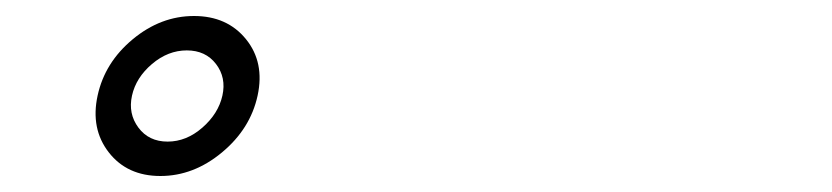

<svg xmlns="http://www.w3.org/2000/svg" viewBox="-20 -825 1040 240"><path d="M145 -705.5Q140 -683 153 -665.5Q166 -648 189.5 -648Q213 -648 233 -665.5Q253 -683 258 -705.5Q263 -728 250 -745Q237 -762 213.5 -762Q190 -762 170 -745Q150 -728 145 -705.5ZM222.5 -805Q264 -805 287.5 -776Q311 -747 302 -705.5Q293 -664 257.5 -634.5Q222 -605 180.5 -605Q139 -605 116 -634.5Q93 -664 102 -705.5Q111 -747 146 -776Q181 -805 222.5 -805Z"/></svg>

Font: LXGW Bright GB
Style: Italic
Weight: 400
Italic angle: -12°
Designer: Christian Thalmann (Catharsis Fonts)
Foundry: LXGW / Christian Thalmann (Catharsis Fonts) / Fontworks Inc.
Version: Version 5.510